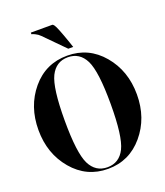

<svg xmlns="http://www.w3.org/2000/svg" viewBox="-155 -964 925 1074"><g transform="rotate(-20 307.5 -427.0)"><path d="M351.6 -703.1H322.3L205.6 -821.3Q192.9 -834.5 176.3 -842.3Q161.1 -849.6 156.2 -849.6V-859.4H283.2Q288.1 -859.4 293.9 -851.6Q305.7 -836.9 341.8 -732.4ZM199.2 -592.8Q166 -525.4 166 -332Q166 -138.7 199.2 -71.3Q232.4 -4.9 302.7 -4.9Q373 -4.9 406.2 -71.3Q439.5 -138.7 439.5 -332Q439.5 -525.4 406.2 -592.8Q373 -659.2 302.7 -659.2Q232.4 -659.2 199.2 -592.8ZM302.7 -668.9Q429.7 -668.9 512.7 -570.8Q595.7 -472.7 595.7 -332Q595.7 -191.4 512.7 -93.3Q429.7 4.9 302.7 4.9Q175.8 4.9 92.8 -93.3Q9.8 -191.4 9.8 -332Q9.8 -472.7 91.8 -570.8Q173.8 -668.9 302.7 -668.9Z"/></g></svg>

Font: spinweradBold
Style: Regular
Weight: 700
Width: 7
Version: Version 0.3 ; ttfautohint (v1.2) -l 8 -r 50 -G 200 -x 14 -D 